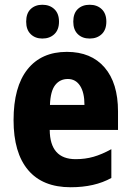

<svg xmlns="http://www.w3.org/2000/svg" viewBox="-20 -777 550 807"><path d="M261 -559Q363 -559 419.5 -493.5Q476 -428 476 -309V-231H189Q190 -108 298 -108Q338 -108 373 -118Q408 -128 448 -150V-29Q378 10 277 10Q159 10 98 -62.5Q37 -135 37 -272Q37 -412 95.5 -485.5Q154 -559 261 -559ZM265 -445Q232 -445 212 -419.5Q192 -394 190 -336H335Q335 -388 316.5 -416.5Q298 -445 265 -445ZM90 -686Q90 -721 109 -739Q128 -757 158 -757Q189 -757 208.5 -738.5Q228 -720 228 -686Q228 -652 208.5 -633.5Q189 -615 158 -615Q128 -615 109 -633.5Q90 -652 90 -686ZM288 -686Q288 -721 307 -739Q326 -757 357 -757Q388 -757 407.5 -738.5Q427 -720 427 -686Q427 -652 407.5 -633.5Q388 -615 357 -615Q326 -615 307 -633.5Q288 -652 288 -686Z"/></svg>

Font: Noto Sans Lao UI Cond ExtBd
Style: Regular
Weight: 800
Width: 3
Designer: Monotype Design Team
Foundry: Monotype Imaging Inc.
Version: Version 2.000; ttfautohint (v1.8.4.7-5d5b)